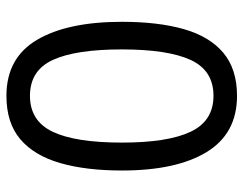

<svg xmlns="http://www.w3.org/2000/svg" viewBox="-102 -664 775 612"><g transform="rotate(90 286.0 -357.5)"><path d="M523 -358Q523 -243 499 -160.5Q475 -78 423 -34Q371 10 285 10Q164 10 106.5 -87.5Q49 -185 49 -358Q49 -474 72.5 -556Q96 -638 148 -681.5Q200 -725 285 -725Q405 -725 464 -628.5Q523 -532 523 -358ZM137 -358Q137 -211 170.5 -138Q204 -65 285 -65Q365 -65 399.5 -137.5Q434 -210 434 -358Q434 -504 399.5 -577Q365 -650 285 -650Q204 -650 170.5 -577Q137 -504 137 -358Z"/></g></svg>

Font: Noto Sans Coptic
Style: Regular
Weight: 400
Designer: Monotype Design Team, Denis Moyogo Jacquerye
Foundry: Monotype Imaging Inc.
Version: Version 2.002; ttfautohint (v1.8.4.7-5d5b)